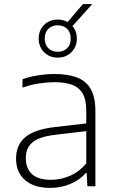

<svg xmlns="http://www.w3.org/2000/svg" viewBox="-20 -910 568 938"><path d="M225 8Q147 8 102.8 -29.8Q58.5 -67.5 58.5 -135Q58.5 -202.5 103.8 -240.2Q149 -278 250 -289.5L401.5 -307V-367Q401.5 -423.5 383.2 -454Q365 -484.5 330.2 -496.5Q295.5 -508.5 245.5 -508.5Q212.5 -508.5 172 -502.5Q131.5 -496.5 90 -482V-523Q124 -535.5 166.2 -542Q208.5 -548.5 247 -548.5Q310.5 -548.5 355 -532Q399.5 -515.5 422.8 -475.8Q446 -436 446 -366.5V0H407L403.5 -64.5H399Q370 -31 323.8 -11.5Q277.5 8 225 8ZM106 -138.5Q106 -87 136.5 -59.2Q167 -31.5 230 -31.5Q276.5 -31.5 321.2 -50.8Q366 -70 401.5 -111.5V-269.5L250.5 -251.5Q172.5 -242.5 139.2 -215Q106 -187.5 106 -138.5ZM262 -628.5Q222 -628.5 195.5 -655Q169 -681.5 169 -721.5Q169 -762 195.5 -788.2Q222 -814.5 262 -814.5Q288.5 -814.5 310.5 -802.5L385 -890H430.5L334 -782.5Q355.5 -757.5 355.5 -721.5Q355.5 -681.5 329 -655Q302.5 -628.5 262 -628.5ZM262 -657Q290 -657 307.8 -674.2Q325.5 -691.5 325.5 -721.5Q325.5 -752 307.8 -769.2Q290 -786.5 262 -786.5Q234.5 -786.5 216.5 -769.2Q198.5 -752 198.5 -721.5Q198.5 -691.5 216.5 -674.2Q234.5 -657 262 -657Z"/></svg>

Font: Encode Sans Semi Expanded ExtraLight
Style: Regular
Weight: 200
Width: 6
Designer: Multiple Designers
Foundry: Impallari Type
Version: Version 3.000; ttfautohint (v1.8.3) -l 8 -r 50 -G 200 -x 14 